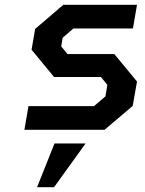

<svg xmlns="http://www.w3.org/2000/svg" viewBox="-20 -543 607 803"><path d="M82 0 99 -99H373L421 -140L429 -188L402 -221H206L112 -335L127 -422L245 -523H553L536 -424H287L242 -385L236 -349L262 -317H458L553 -202L535 -100L417 0ZM135 240 208 57H338L206 240Z"/></svg>

Font: Tomorrow Medium
Style: Italic
Weight: 500
Italic angle: -10°
Designer: Tony de Marco, Monica Rizzolli
Foundry: Just in Type
Version: Version 2.002